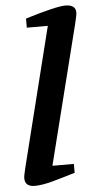

<svg xmlns="http://www.w3.org/2000/svg" viewBox="-57 -841 440 883"><g transform="rotate(-5 163.5 -400.0)"><path d="M22 -32Q22 -44 31 -80L191 -721H94V-763Q237 -807 279 -807Q327 -807 327 -771Q327 -759 317 -719L156 -78H255V-37Q200 -20 150.5 -6.5Q101 7 68 7Q22 7 22 -32Z"/></g></svg>

Font: Volkhov
Style: Bold Italic
Weight: 700
Designer: Cyreal (www.cyreal.org)
Foundry: Cyreal (www.cyreal.org)
Version: Version 1.001